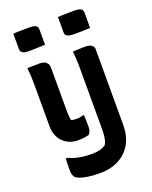

<svg xmlns="http://www.w3.org/2000/svg" viewBox="-184 -878 968 1225"><g transform="rotate(-20 300.0 -265.5)"><path d="M227 -640Q213 -640 198.5 -639Q184 -638 170 -638Q156 -638 142 -637.5Q128 -637 114 -637Q99 -637 87 -640Q75 -643 68 -650.5Q61 -658 61 -672V-776Q75 -777 89.5 -777Q104 -777 118 -777.5Q132 -778 146 -778Q160 -778 174 -778Q196 -778 211.5 -771.5Q227 -765 227 -744ZM534 -642Q520 -642 505.5 -641.5Q491 -641 477 -640.5Q463 -640 449 -640Q435 -640 421 -640Q406 -640 393 -643Q380 -646 372.5 -653Q365 -660 365 -674V-778Q379 -779 393.5 -779.5Q408 -780 422 -780Q436 -780 450 -780.5Q464 -781 478 -781Q502 -781 518 -774Q534 -767 534 -746ZM151 -540Q162 -540 177 -537Q192 -534 199 -525Q207 -518 210 -508.5Q213 -499 213 -480Q213 -443 213 -407Q213 -371 213 -334.5Q213 -298 213 -261.5Q213 -225 213 -189Q213 -173 214.5 -159Q216 -145 218 -133Q224 -130 230.5 -128.5Q237 -127 246 -127Q260 -127 272.5 -128Q285 -129 296 -133H307Q308 -113 308.5 -92.5Q309 -72 309 -52Q309 -36 304 -23Q299 -10 291 -4Q277 0 259 2.5Q241 5 217 5Q189 5 163.5 -4.5Q138 -14 118.5 -32.5Q99 -51 87.5 -78.5Q76 -106 76 -142Q76 -190 76 -238Q76 -286 76 -333.5Q76 -381 76 -429Q76 -459 74.5 -485Q73 -511 70 -538Q83 -539 97 -539Q111 -539 124.5 -539.5Q138 -540 151 -540ZM468 -541Q482 -541 494 -537Q506 -533 513.5 -524.5Q521 -516 521 -502Q521 -439 521 -377Q521 -315 521 -252.5Q521 -190 521 -126.5Q521 -63 521 5Q522 82 492 136.5Q462 191 407 220.5Q352 250 277 250Q235 250 202 245.5Q169 241 147.5 233.5Q126 226 117 218Q109 210 105 196.5Q101 183 101 167Q101 147 101.5 127Q102 107 103 87H115Q139 98 163 104.5Q187 111 214 114Q241 117 273 117Q300 117 323 111.5Q346 106 365 93Q376 76 380.5 51Q385 26 385 -9Q385 -80 385 -151Q385 -222 385 -293Q385 -364 385 -434Q385 -462 383.5 -487Q382 -512 379 -538Q402 -540 424 -540.5Q446 -541 468 -541Z"/></g></svg>

Font: Rec Mono Semicasual
Style: Bold
Weight: 700
Version: Version 1.085; ttfautohint (v1.8.4.7-5d5b)